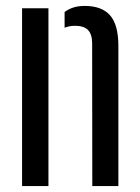

<svg xmlns="http://www.w3.org/2000/svg" viewBox="-20 -628 471 648"><path d="M54.5 0V-600H143.5V0ZM291.5 0 291 -483Q290.5 -513.5 276.5 -527.2Q262.5 -541 232.5 -541Q223 -541 214.5 -539.2Q206 -537.5 198 -534.5V-587.5Q211.5 -597.5 228 -602.8Q244.5 -608 266 -608Q323 -608 351 -576.8Q379 -545.5 379.5 -476V0Z"/></svg>

Font: Big Shoulders Stencil Text Thin Medium
Style: Regular
Weight: 500
Version: Version 2.001